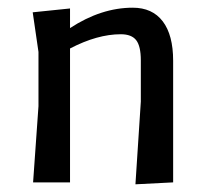

<svg xmlns="http://www.w3.org/2000/svg" viewBox="-20 -474 545 499"><path d="M66 0 80 -198V-339L65 -442L162 -452V-401Q243 -454 325 -454Q376 -454 403 -418.5Q430 -383 430 -316V0L332 5L346 -210V-317Q346 -354 334 -369.5Q322 -385 294 -385Q233 -385 162 -348V0Z"/></svg>

Font: Galdeano
Style: Regular
Weight: 400
Designer: Dario Manuel Muhafara
Foundry: Dario Manuel Muhafara
Version: Version 1.001